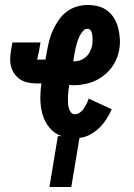

<svg xmlns="http://www.w3.org/2000/svg" viewBox="-20 -548 540 773"><path d="M179 205 213 0H228Q199 -10 179.5 -33.5Q160 -57 151.5 -86.5Q143 -116 142.5 -148Q142 -180 147 -212H129Q112 -212 95.5 -215Q79 -218 65 -226Q51 -234 41 -247Q31 -260 26 -275.5Q21 -291 21 -308Q21 -325 24 -343L30 -377H143L137 -342Q137 -342 137 -341.5Q137 -341 137 -341Q135 -334 133.5 -327.5Q132 -321 131 -314Q131 -314 131 -313.5Q131 -313 131 -313Q131 -312 131 -312Q131 -312 131 -312Q131 -311 130.5 -310.5Q130 -310 130 -310Q130 -310 130 -310Q130 -310 130 -310Q129 -310 128.5 -309.5Q128 -309 128 -309Q128 -308 128.5 -308Q129 -308 129 -308H163L169 -342Q173 -364 178.5 -385.5Q184 -407 193.5 -427.5Q203 -448 216.5 -467.5Q230 -487 248.5 -501Q267 -515 289.5 -521.5Q312 -528 333 -528Q355 -528 376 -522.5Q397 -517 413.5 -504Q430 -491 440.5 -473Q451 -455 456 -434.5Q461 -414 462.5 -392Q464 -370 460 -348Q455 -318 438.5 -290Q422 -262 396 -242.5Q370 -223 339.5 -214Q309 -205 279 -205Q274 -205 269 -205Q264 -205 259 -206Q257 -194 255.5 -183Q254 -172 253.5 -161Q253 -150 253.5 -138.5Q254 -127 256 -116.5Q258 -106 264.5 -97Q271 -88 282 -88Q292 -88 302 -95Q312 -102 318 -111.5Q324 -121 329 -131Q334 -141 337 -151L430 -108Q421 -88 408.5 -68.5Q396 -49 379.5 -33Q363 -17 342.5 -6Q322 5 300 7L267 205ZM279 -301Q291 -301 303.5 -305.5Q316 -310 326 -319Q336 -328 342 -340Q348 -352 351 -364Q352 -374 352.5 -384Q353 -394 352 -404Q351 -414 346.5 -423Q342 -432 332 -432Q322 -432 314.5 -423.5Q307 -415 302 -405.5Q297 -396 293.5 -386Q290 -376 287.5 -366.5Q285 -357 283 -347Q281 -337 279 -327L275 -301Q276 -301 277 -301Q278 -301 279 -301Z"/></svg>

Font: Iosevka SS04
Style: Bold Italic
Weight: 700
Italic angle: -9°
Monospace: yes
Designer: Belleve Invis
Foundry: Belleve Invis
Version: Version 19.0.0; ttfautohint (v1.8.4)